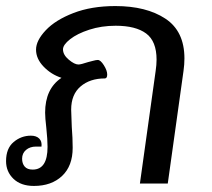

<svg xmlns="http://www.w3.org/2000/svg" viewBox="-56 -606 701 634"><path d="M553 -413Q553 -393 550 -372L498 0H406L458 -372Q461 -392 461 -409Q461 -470 426.5 -495.5Q392 -521 326 -521Q279 -521 239 -508Q199 -495 175.5 -476.5Q152 -458 152 -443Q152 -425 171 -409Q190 -393 203 -393Q211 -393 235 -401Q240 -402 250.5 -405Q261 -408 267 -408Q276 -408 287 -390.5Q298 -373 298 -360Q298 -347 290 -347Q241 -347 210 -320.5Q179 -294 179 -244L181 -187Q184 -150 184 -118Q184 -58 149 -25Q114 8 56 8Q13 8 -11.5 -15.5Q-36 -39 -36 -74Q-36 -116 -11 -137Q14 -158 46 -158Q64 -158 73.5 -148.5Q83 -139 81 -122H63Q43 -122 30 -111Q17 -100 17 -82Q17 -66 25.5 -56Q34 -46 52 -46Q101 -46 101 -121Q101 -145 97 -183Q93 -217 93 -234Q93 -313 147 -349Q113 -360 88 -386Q63 -412 63 -442Q63 -472 95 -506Q127 -540 186.5 -563Q246 -586 325 -586Q427 -586 490 -544.5Q553 -503 553 -413Z"/></svg>

Font: Krub Medium
Style: Italic
Weight: 500
Italic angle: -8°
Designer: Ekaluck Peanpanawate
Foundry: Cadson Demak Co.,Ltd.
Version: Version 1.000; ttfautohint (v1.6)